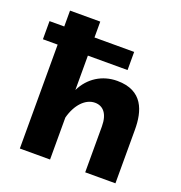

<svg xmlns="http://www.w3.org/2000/svg" viewBox="-152 -843 900 955"><g transform="rotate(20 297.5 -365.0)"><path d="M403 0H563V-284C563 -381 535 -482 398 -482C319 -482 252 -440 217 -368V-550H427V-646H217V-730H57V-646H-21V-550H57V0H217V-222C236 -295 281 -342 331 -342C374 -342 403 -310 403 -243Z"/></g></svg>

Font: Raleway
Style: ExtraBold
Weight: 800
Designer: Matt McInerney, Pablo Impallari, Rodrigo Fuenzalida
Foundry: Matt McInerney, Pablo Impallari, Rodrigo Fuenzalida
Version: Version 3.000